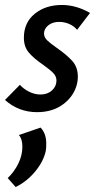

<svg xmlns="http://www.w3.org/2000/svg" viewBox="-23 -445 390 772"><path d="M-3 -43 57 -104Q71 -88 93.5 -76.5Q116 -65 140 -65Q168 -65 186 -81.5Q204 -98 204 -121Q204 -138 191.5 -151Q179 -164 151 -184Q113 -210 93 -233.5Q73 -257 73 -293Q73 -354 116.5 -389.5Q160 -425 226 -425Q283 -425 339 -393L287 -325Q275 -340 255.5 -348.5Q236 -357 215 -357Q188 -357 171 -343Q154 -329 154 -310Q154 -295 167 -282.5Q180 -270 206 -252Q246 -224 268 -199.5Q290 -175 290 -136Q290 -124 287 -109Q275 -59 232 -26.5Q189 6 126 6Q52 6 -3 -43ZM8 271Q35 245 51 212Q67 179 67 145Q67 114 53 98L140 68Q163 91 163 133Q163 152 161 162Q152 204 118.5 244.5Q85 285 40 307Z"/></svg>

Font: Ysabeau Infant Semibold
Style: Italic
Weight: 600
Italic angle: -12°
Designer: Christian Thalmann (Catharsis Fonts)
Version: Version 0.003